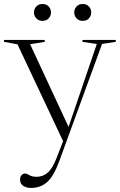

<svg xmlns="http://www.w3.org/2000/svg" viewBox="-25 -713 604 966"><path d="M131.5 232.5Q108 232.5 92 222.2Q76 212 76 190Q76 176 83.8 168Q91.5 160 100.5 160Q109.5 160 122.8 168.2Q136 176.5 160 176.5Q189.5 176.5 214 156.5Q238.5 136.5 260 81L292.5 -2.5L63 -490L-5 -502.5V-512H200V-502.5L126.5 -490.5L320 -74.5L462 -491.5L390 -502.5V-512H557.5V-502.5L488.5 -492L273.5 97Q245.5 173.5 212.2 203Q179 232.5 131.5 232.5ZM188.5 -608Q169 -608 157.5 -620.8Q146 -633.5 146 -650.5Q146 -667.5 157.5 -680.2Q169 -693 188.5 -693Q208.5 -693 220 -680.2Q231.5 -667.5 231.5 -650.5Q231.5 -633.5 220 -620.8Q208.5 -608 188.5 -608ZM391.5 -608Q371.5 -608 360 -620.8Q348.5 -633.5 348.5 -650.5Q348.5 -667.5 360 -680.2Q371.5 -693 391.5 -693Q411 -693 422.5 -680.2Q434 -667.5 434 -650.5Q434 -633.5 422.5 -620.8Q411 -608 391.5 -608Z"/></svg>

Font: Newsreader 72pt Light
Style: Regular
Weight: 300
Designer: Hugues Gentile
Foundry: Production Type
Version: Version 1.003; ttfautohint (v1.8.3)